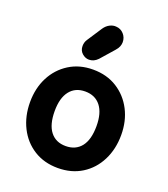

<svg xmlns="http://www.w3.org/2000/svg" viewBox="-144 -884 874 1000"><g transform="rotate(20 292.5 -383.5)"><path d="M292 15Q216.8 15 159.8 -20.6Q102.8 -56.2 71.4 -118.6Q40 -181 40 -259Q40 -336.2 71.4 -397.2Q102.8 -458.2 159.8 -494.1Q216.8 -530 292 -530Q368.2 -530 425.1 -494.1Q482 -458.2 513.5 -397.2Q545 -336.2 545 -259Q545 -181 513.5 -118.6Q482 -56.2 425.1 -20.6Q368.2 15 292 15ZM292 -106.5Q347.2 -106.5 377.8 -145.2Q408.2 -184 408.2 -259Q408.2 -331.2 377.8 -370Q347.2 -408.8 292 -408.8Q237 -408.8 206.8 -370Q176.5 -331.2 176.5 -259Q176.5 -184 206.8 -145.2Q237 -106.5 292 -106.5ZM252.2 -570.8Q232 -570.8 214.5 -586.1Q197 -601.5 197 -626.8Q197 -647.5 207.8 -663.5L261.8 -746Q274.8 -765 292.6 -774Q310.5 -783 327.5 -781.2Q352.8 -780 369.9 -761.1Q387 -742.2 387 -716Q387 -704.5 382.2 -692.2Q377.5 -680 365.5 -666.8L300.8 -593.2Q279.5 -570.8 252.2 -570.8Z"/></g></svg>

Font: National Park
Style: Regular
Weight: 400
Designer: Andrea Herstowski, Ben Hoepner
Version: Version 1.009